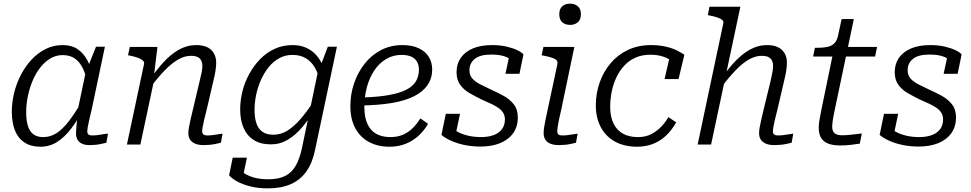

<svg xmlns="http://www.w3.org/2000/svg" viewBox="-20 -795 5342 1056"><path d="M490 -376 461 -337Q452 -386 435 -420.5Q418 -455 391 -473.5Q364 -492 325 -492Q288 -492 257 -473.5Q226 -455 201 -423Q176 -391 159 -350Q142 -309 133 -265Q124 -221 124 -178Q124 -135 133 -104Q142 -73 163 -57Q184 -41 217 -41Q258 -41 291.5 -63Q325 -85 357.5 -127Q390 -169 426 -230L441 -200Q409 -137 372.5 -89Q336 -41 294.5 -14.5Q253 12 203 12Q150 12 114.5 -11.5Q79 -35 62 -78Q45 -121 45 -181Q45 -231 57.5 -283Q70 -335 94.5 -382.5Q119 -430 153.5 -467Q188 -504 231 -525.5Q274 -547 325 -547Q374 -547 407 -524.5Q440 -502 460.5 -463.5Q481 -425 490 -376ZM557 -538 486 -201Q477 -163 471 -137Q465 -111 462.5 -95.5Q460 -80 460 -73Q460 -61 466.5 -55.5Q473 -50 487 -50Q511 -50 534 -54.5Q557 -59 574 -60L565 -10Q552 -7 536.5 -3.5Q521 0 505 1.5Q489 3 471 3Q449 3 432.5 -4Q416 -11 407 -25.5Q398 -40 398 -62Q398 -74 400.5 -102.5Q403 -131 408 -165L402 -163L453 -406L458 -413L508 -538Z M678 0H752L831 -371L827 -381L846 -537H694L684 -491L695 -489Q720 -484 738 -477.5Q756 -471 765.5 -462.5Q775 -454 772 -442ZM1117 -193 1154 -352Q1161 -380 1165 -404.5Q1169 -429 1169 -450Q1169 -494 1141.5 -520.5Q1114 -547 1059 -547Q1008 -547 962.5 -521Q917 -495 875.5 -448.5Q834 -402 793 -342L806 -313Q848 -369 886 -408Q924 -447 959.5 -467.5Q995 -488 1031 -488Q1064 -488 1078.5 -473.5Q1093 -459 1093 -433Q1093 -417 1089.5 -399Q1086 -381 1079 -353L1044 -205Q1034 -164 1028 -137.5Q1022 -111 1019 -93.5Q1016 -76 1016 -62Q1016 -40 1026.5 -25.5Q1037 -11 1055.5 -4Q1074 3 1099 3Q1116 3 1133 1.5Q1150 0 1166 -3.5Q1182 -7 1195 -10L1204 -60Q1194 -59 1180 -56.5Q1166 -54 1150.5 -52Q1135 -50 1119 -50Q1106 -50 1099 -55.5Q1092 -61 1092 -73Q1092 -82 1094.5 -96.5Q1097 -111 1102.5 -134.5Q1108 -158 1117 -193Z M1640 23 1732 -418 1738 -419 1783 -538H1833L1713 29Q1699 99 1666 146.5Q1633 194 1580 217.5Q1527 241 1453 241Q1399 241 1356 230Q1313 219 1283.5 202.5Q1254 186 1240 169L1260 72H1338L1314 188Q1306 186 1299.5 179Q1293 172 1290 162.5Q1287 153 1286.5 143.5Q1286 134 1288 126Q1301 143 1323.5 158Q1346 173 1379 182Q1412 191 1456 191Q1511 191 1547 173.5Q1583 156 1605 119Q1627 82 1640 23ZM1772 -385 1740 -345Q1731 -390 1712 -423Q1693 -456 1662.5 -474.5Q1632 -493 1588 -493Q1549 -493 1516 -475Q1483 -457 1458 -426Q1433 -395 1415.5 -356Q1398 -317 1389 -274.5Q1380 -232 1380 -191Q1380 -148 1390 -117.5Q1400 -87 1423 -70.5Q1446 -54 1483 -54Q1525 -54 1561 -76.5Q1597 -99 1632.5 -140Q1668 -181 1705 -237L1719 -204Q1683 -144 1644.5 -98Q1606 -52 1563 -26.5Q1520 -1 1470 -1Q1413 -1 1375.5 -25Q1338 -49 1319.5 -92Q1301 -135 1301 -193Q1301 -243 1313.5 -293Q1326 -343 1351 -388.5Q1376 -434 1411 -470Q1446 -506 1491 -526.5Q1536 -547 1588 -547Q1627 -547 1657.5 -535Q1688 -523 1710.5 -501Q1733 -479 1748 -449.5Q1763 -420 1772 -385Z M2123 12Q2058 12 2009.5 -14Q1961 -40 1934 -90Q1907 -140 1907 -211Q1907 -277 1927.5 -337Q1948 -397 1985.5 -444.5Q2023 -492 2075.5 -519.5Q2128 -547 2193 -547Q2247 -547 2283.5 -529.5Q2320 -512 2338.5 -482Q2357 -452 2357 -413Q2357 -365 2332 -328Q2307 -291 2258 -266Q2209 -241 2135 -228.5Q2061 -216 1963 -215L1969 -259Q2057 -261 2118 -272Q2179 -283 2215.5 -302Q2252 -321 2268 -348.5Q2284 -376 2284 -412Q2284 -438 2273 -456.5Q2262 -475 2241 -484Q2220 -493 2188 -493Q2142 -493 2104 -470.5Q2066 -448 2039 -408Q2012 -368 1998 -316Q1984 -264 1984 -205Q1984 -150 2001 -113Q2018 -76 2050 -58.5Q2082 -41 2127 -41Q2168 -41 2198.5 -55Q2229 -69 2252 -92.5Q2275 -116 2292 -144L2334 -114Q2312 -75 2280.5 -47Q2249 -19 2209.5 -3.5Q2170 12 2123 12Z M2623 11Q2574 11 2532.5 2Q2491 -7 2459.5 -21.5Q2428 -36 2408 -53L2432 -169H2510L2482 -36Q2467 -44 2461 -53.5Q2455 -63 2456 -74.5Q2457 -86 2461 -98Q2476 -81 2501 -68Q2526 -55 2558 -48Q2590 -41 2626 -41Q2663 -41 2692.5 -51Q2722 -61 2739.5 -83Q2757 -105 2757 -138Q2757 -160 2746.5 -176Q2736 -192 2717.5 -204Q2699 -216 2676 -226.5Q2653 -237 2628 -248Q2594 -265 2562.5 -283Q2531 -301 2511 -328.5Q2491 -356 2491 -398Q2491 -443 2514 -476.5Q2537 -510 2580.5 -528.5Q2624 -547 2687 -547Q2730 -547 2765 -539Q2800 -531 2824 -519.5Q2848 -508 2859 -496L2837 -389H2760L2782 -492Q2790 -491 2798 -484.5Q2806 -478 2810.5 -467.5Q2815 -457 2814 -444Q2802 -460 2784 -471.5Q2766 -483 2741 -489Q2716 -495 2684 -495Q2620 -495 2591 -471Q2562 -447 2562 -409Q2562 -381 2578 -363Q2594 -345 2621.5 -331Q2649 -317 2681 -302Q2717 -286 2750.5 -267.5Q2784 -249 2806 -221Q2828 -193 2828 -149Q2828 -98 2802 -62Q2776 -26 2730 -7.5Q2684 11 2623 11Z M2970 -62Q2970 -77 2972.5 -94Q2975 -111 2980.5 -137.5Q2986 -164 2995 -205L3046 -444Q3048 -457 3039.5 -465Q3031 -473 3013 -478.5Q2995 -484 2970 -489L2959 -491L2969 -537H3139L3067 -193Q3059 -159 3054 -135Q3049 -111 3047 -96.5Q3045 -82 3045 -73Q3045 -61 3051.5 -55.5Q3058 -50 3072 -50Q3088 -50 3103.5 -52Q3119 -54 3133 -56.5Q3147 -59 3157 -60L3148 -10Q3135 -7 3119.5 -3.5Q3104 0 3087 1.5Q3070 3 3052 3Q3028 3 3009 -4Q2990 -11 2980 -26Q2970 -41 2970 -62ZM3056 -717Q3056 -746 3072.5 -760.5Q3089 -775 3116 -775Q3141 -775 3158 -760.5Q3175 -746 3175 -717Q3175 -687 3158 -672.5Q3141 -658 3116 -658Q3089 -658 3072.5 -672.5Q3056 -687 3056 -717Z M3489 -41Q3531 -41 3562.5 -57.5Q3594 -74 3617.5 -99Q3641 -124 3656 -151L3699 -122Q3675 -79 3642.5 -48.5Q3610 -18 3570 -3Q3530 12 3483 12Q3433 12 3391.5 -3Q3350 -18 3320 -47.5Q3290 -77 3273.5 -119Q3257 -161 3257 -214Q3257 -281 3278 -341Q3299 -401 3338.5 -447.5Q3378 -494 3434 -520.5Q3490 -547 3560 -547Q3606 -547 3642 -538.5Q3678 -530 3703 -517.5Q3728 -505 3744 -494L3712 -360H3635L3664 -485Q3676 -482 3684 -476Q3692 -470 3696 -462Q3700 -454 3701 -446.5Q3702 -439 3700 -432Q3689 -449 3669.5 -463Q3650 -477 3621.5 -485.5Q3593 -494 3556 -494Q3511 -494 3475 -478Q3439 -462 3413 -433.5Q3387 -405 3370 -369Q3353 -333 3344.5 -291.5Q3336 -250 3336 -208Q3336 -154 3354 -116.5Q3372 -79 3406 -60Q3440 -41 3489 -41Z M3817 0H3891L4052 -758H3882L3873 -712L3882 -710Q3908 -705 3925.5 -699Q3943 -693 3952 -685.5Q3961 -678 3958 -666ZM4256 -193 4293 -352Q4300 -380 4304 -404.5Q4308 -429 4308 -450Q4308 -494 4280.5 -520.5Q4253 -547 4199 -547Q4160 -547 4125 -532Q4090 -517 4057.5 -489.5Q4025 -462 3994 -424.5Q3963 -387 3932 -342L3945 -313Q3988 -369 4025.5 -408Q4063 -447 4098.5 -467.5Q4134 -488 4170 -488Q4203 -488 4217.5 -473.5Q4232 -459 4232 -433Q4232 -417 4228.5 -399Q4225 -381 4219 -353L4183 -205Q4173 -164 4167 -137.5Q4161 -111 4158 -93.5Q4155 -76 4155 -62Q4155 -40 4165.5 -25.5Q4176 -11 4194.5 -4Q4213 3 4238 3Q4256 3 4273 1.5Q4290 0 4305.5 -3.5Q4321 -7 4334 -10L4343 -60Q4333 -59 4319 -56.5Q4305 -54 4289.5 -52Q4274 -50 4258 -50Q4245 -50 4238 -55.5Q4231 -61 4231 -73Q4231 -81 4233.5 -96Q4236 -111 4241.5 -134.5Q4247 -158 4256 -193Z M4601 5Q4562 5 4535.5 -5Q4509 -15 4496 -36.5Q4483 -58 4483 -92Q4483 -113 4488 -141Q4493 -169 4499 -198L4566 -523L4609 -537H4804L4793 -484H4452L4462 -532H4472Q4505 -532 4528.5 -536.5Q4552 -541 4567.5 -555.5Q4583 -570 4589 -598L4609 -690H4676L4568 -176Q4565 -162 4562.5 -147.5Q4560 -133 4558.5 -120.5Q4557 -108 4557 -99Q4557 -73 4570.5 -62Q4584 -51 4611 -51Q4629 -51 4650.5 -53Q4672 -55 4691 -57.5Q4710 -60 4720 -61L4709 -5Q4689 -2 4660.5 1.5Q4632 5 4601 5Z M5033 11Q4984 11 4942.5 2Q4901 -7 4869.5 -21.5Q4838 -36 4818 -53L4842 -169H4920L4892 -36Q4877 -44 4871 -53.5Q4865 -63 4866 -74.5Q4867 -86 4871 -98Q4886 -81 4911 -68Q4936 -55 4968 -48Q5000 -41 5036 -41Q5073 -41 5102.5 -51Q5132 -61 5149.5 -83Q5167 -105 5167 -138Q5167 -160 5156.5 -176Q5146 -192 5127.5 -204Q5109 -216 5086 -226.5Q5063 -237 5038 -248Q5004 -265 4972.5 -283Q4941 -301 4921 -328.5Q4901 -356 4901 -398Q4901 -443 4924 -476.5Q4947 -510 4990.5 -528.5Q5034 -547 5097 -547Q5140 -547 5175 -539Q5210 -531 5234 -519.5Q5258 -508 5269 -496L5247 -389H5170L5192 -492Q5200 -491 5208 -484.5Q5216 -478 5220.5 -467.5Q5225 -457 5224 -444Q5212 -460 5194 -471.5Q5176 -483 5151 -489Q5126 -495 5094 -495Q5030 -495 5001 -471Q4972 -447 4972 -409Q4972 -381 4988 -363Q5004 -345 5031.5 -331Q5059 -317 5091 -302Q5127 -286 5160.5 -267.5Q5194 -249 5216 -221Q5238 -193 5238 -149Q5238 -98 5212 -62Q5186 -26 5140 -7.5Q5094 11 5033 11Z"/></svg>

Font: Roboto Serif 20pt Light
Style: Italic
Weight: 300
Italic angle: -10°
Version: Version 1.007